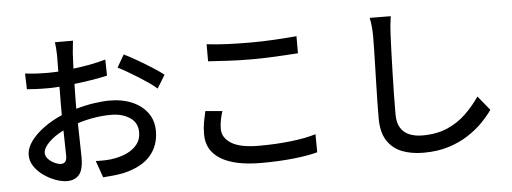

<svg xmlns="http://www.w3.org/2000/svg" viewBox="-54 -956 3107 1164"><g transform="rotate(-5 1500.0 -374.0)"><path d="M721 -695Q758 -677 803.5 -650.5Q849 -624 890.5 -597.5Q932 -571 957 -551L908 -471Q890 -488 861 -508Q832 -528 798.5 -549Q765 -570 733 -588.5Q701 -607 677 -619ZM317 -268Q262 -241 227 -206Q192 -171 192 -141Q192 -121 208.5 -104Q225 -87 247 -77Q269 -67 286 -67Q301 -67 310.5 -77.5Q320 -88 320 -113ZM115 -632Q158 -627 189 -625.5Q220 -624 248 -624Q264 -624 281 -624.5Q298 -625 317 -626L318 -726Q318 -742 316 -767Q314 -792 312 -805H422Q420 -791 418 -768.5Q416 -746 414 -728L410 -636Q463 -642 514.5 -652Q566 -662 607 -674L609 -576Q566 -566 513 -557.5Q460 -549 408 -543L406 -427V-392Q461 -408 514.5 -416Q568 -424 614 -424Q689 -424 748 -398.5Q807 -373 841 -326.5Q875 -280 875 -216Q875 -127 822 -66Q769 -5 659 21Q625 28 592.5 31Q560 34 532 36L496 -66Q526 -65 557 -66Q588 -67 616 -73Q658 -81 693.5 -99Q729 -117 751 -146Q773 -175 773 -217Q773 -275 727 -306Q681 -337 613 -337Q561 -337 509.5 -328.5Q458 -320 408 -304L412 -97Q412 -18 385 11Q358 40 314 40Q281 40 243 26Q205 12 171 -12Q137 -36 115.5 -68Q94 -100 94 -136Q94 -179 124.5 -221Q155 -263 205.5 -299.5Q256 -336 315 -361V-423L316 -534Q279 -531 250 -531Q204 -531 173.5 -532.5Q143 -534 118 -536Z M1227 -713Q1282 -706 1350.5 -703Q1419 -700 1495 -700Q1568 -700 1643.5 -704.5Q1719 -709 1774 -714V-610Q1740 -608 1692.5 -605Q1645 -602 1594 -600Q1543 -598 1496 -598Q1420 -598 1353.5 -601.5Q1287 -605 1227 -609ZM1287 -301Q1278 -273 1273 -246Q1268 -219 1268 -193Q1268 -140 1322 -106Q1376 -72 1491 -72Q1594 -72 1685 -82.5Q1776 -93 1837 -112L1838 -2Q1780 14 1690.5 23.5Q1601 33 1495 33Q1334 33 1249 -19Q1164 -71 1164 -169Q1164 -210 1170.5 -245.5Q1177 -281 1184 -310Z M2354 -785Q2345 -727 2343 -670Q2341 -628 2339 -568Q2337 -508 2335 -440Q2333 -372 2332 -307Q2331 -242 2331 -190Q2331 -137 2351 -106Q2371 -75 2405.5 -61.5Q2440 -48 2483 -48Q2571 -48 2636.5 -77Q2702 -106 2750.5 -153.5Q2799 -201 2835 -254L2906 -167Q2881 -131 2843 -92Q2805 -53 2752.5 -19Q2700 15 2632.5 36Q2565 57 2481 57Q2405 57 2348 34Q2291 11 2259 -40Q2227 -91 2227 -174Q2227 -217 2228 -270.5Q2229 -324 2230.5 -382Q2232 -440 2233.5 -495Q2235 -550 2236 -595.5Q2237 -641 2237 -670Q2237 -734 2226 -786Z"/></g></svg>

Font: Source Han Sans SC Medium
Style: Regular
Weight: 500
Designer: Ryoko NISHIZUKA 西塚涼子 (kana, bopomofo & ideographs); Paul D. Hunt (Latin, Greek & Cyrillic); Sandoll Communications 산돌커뮤니
Foundry: Adobe
Version: Version 2.004;hotconv 1.0.118;makeotfexe 2.5.65603